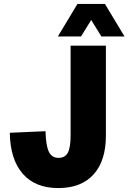

<svg xmlns="http://www.w3.org/2000/svg" viewBox="-20 -943 655 979"><path d="M277 16Q160 16 96 -57Q32 -130 30 -266L212 -274Q214 -201 229 -169.5Q244 -138 278 -138Q312 -138 326 -164.5Q340 -191 340 -252V-710H520V-252Q520 -123 457 -53.5Q394 16 277 16ZM275 -757 375 -923H515L615 -757H497L445 -841L393 -757Z"/></svg>

Font: Geist Mono Black
Style: Regular
Weight: 900
Monospace: yes
Designer: Basement.studio, Andrés Briganti, Mateo Zaragoza
Foundry: Basement.studio, Vercel, Andrés Briganti, Guido Ferreyra, Mateo Zaragoza
Version: Version 1.500; ttfautohint (v1.8.4.7-5d5b)